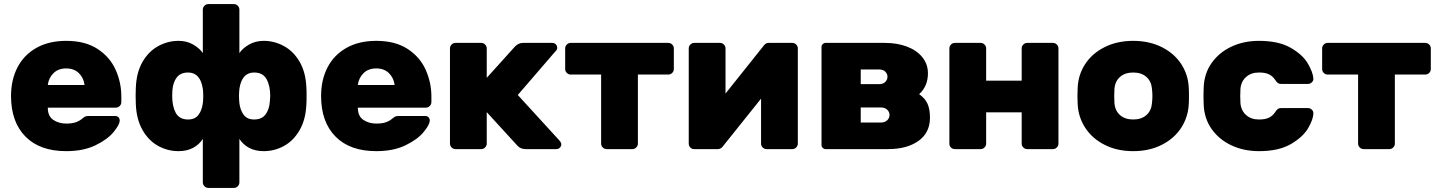

<svg xmlns="http://www.w3.org/2000/svg" viewBox="-20 -730 7040 940"><path d="M304 -125Q332 -125 350 -131Q368 -137 381 -148Q392 -157 397 -159.5Q402 -162 414 -162H544Q554 -162 560 -156Q566 -150 566 -140Q566 -120 536 -83.5Q506 -47 447 -18.5Q388 10 304 10Q175 10 104.5 -61.5Q34 -133 34 -260Q34 -339 65.5 -400Q97 -461 158 -495.5Q219 -530 304 -530Q397 -530 457.5 -490.5Q518 -451 546 -388.5Q574 -326 574 -258V-230Q574 -219 566 -211Q558 -203 547 -203H214Q214 -161 241 -143Q268 -125 304 -125ZM394 -314Q390 -348 366.5 -371.5Q343 -395 304 -395Q265 -395 241.5 -371.5Q218 -348 214 -314Z M644 -261 645 -301Q648 -376 678 -427.5Q708 -479 755 -504.5Q802 -530 854 -530Q894 -530 925.5 -512Q957 -494 973 -470V-683Q973 -694 981 -702Q989 -710 1000 -710H1125Q1136 -710 1144 -702Q1152 -694 1152 -683V-470Q1168 -494 1199.5 -512Q1231 -530 1271 -530Q1323 -530 1370 -504.5Q1417 -479 1447 -427.5Q1477 -376 1480 -301Q1481 -291 1481 -261Q1481 -230 1480 -220Q1477 -145 1447 -93Q1417 -41 1370.5 -15.5Q1324 10 1271 10Q1230 10 1200 -6Q1170 -22 1152 -50V163Q1152 174 1144 182Q1136 190 1125 190H1000Q989 190 981 182Q973 174 973 163V-50Q955 -22 925 -6Q895 10 854 10Q801 10 754.5 -15.5Q708 -41 678 -93Q648 -145 645 -220ZM973 -225Q975 -235 975 -260Q975 -285 973 -295Q961 -375 901 -375Q864 -375 845.5 -351Q827 -327 824 -288Q823 -278 823 -260Q823 -210 840.5 -177.5Q858 -145 901 -145Q935 -145 952 -168Q969 -191 973 -225ZM1224 -375Q1164 -375 1152 -295Q1150 -275 1150 -260Q1150 -245 1152 -225Q1156 -191 1173 -168Q1190 -145 1224 -145Q1261 -145 1279.5 -169Q1298 -193 1301 -232Q1303 -252 1303 -260Q1303 -310 1285 -342.5Q1267 -375 1224 -375Z M1822 -125Q1850 -125 1868 -131Q1886 -137 1899 -148Q1910 -157 1915 -159.5Q1920 -162 1932 -162H2062Q2072 -162 2078 -156Q2084 -150 2084 -140Q2084 -120 2054 -83.5Q2024 -47 1965 -18.5Q1906 10 1822 10Q1693 10 1622.5 -61.5Q1552 -133 1552 -260Q1552 -339 1583.5 -400Q1615 -461 1676 -495.5Q1737 -530 1822 -530Q1915 -530 1975.5 -490.5Q2036 -451 2064 -388.5Q2092 -326 2092 -258V-230Q2092 -219 2084 -211Q2076 -203 2065 -203H1732Q1732 -161 1759 -143Q1786 -125 1822 -125ZM1912 -314Q1908 -348 1884.5 -371.5Q1861 -395 1822 -395Q1783 -395 1759.5 -371.5Q1736 -348 1732 -314Z M2502 -503Q2519 -520 2541 -520H2684Q2694 -520 2701 -513Q2708 -506 2708 -496Q2708 -491 2706 -487Q2704 -483 2697 -476L2515 -265L2718 -43Q2728 -32 2728 -24Q2728 -14 2721 -7Q2714 0 2704 0H2554Q2528 0 2513 -17L2363 -181V-27Q2363 -16 2355 -8Q2347 0 2336 0H2210Q2199 0 2191 -8Q2183 -16 2183 -27V-493Q2183 -504 2191 -512Q2199 -520 2210 -520H2336Q2347 -520 2355 -512Q2363 -504 2363 -493V-349Z M3279 -493V-392Q3279 -381 3271 -373Q3263 -365 3252 -365H3103V-27Q3103 -16 3095 -8Q3087 0 3076 0H2950Q2939 0 2931 -8Q2923 -16 2923 -27V-365H2774Q2763 -365 2755 -373Q2747 -381 2747 -392V-493Q2747 -504 2755 -512Q2763 -520 2774 -520H3252Q3263 -520 3271 -512Q3279 -504 3279 -493Z M3706 -27V-247L3517 -11Q3508 0 3494 0H3378Q3367 0 3359.5 -8Q3352 -16 3352 -27V-493Q3352 -504 3360 -512Q3368 -520 3379 -520H3505Q3516 -520 3524 -512Q3532 -504 3532 -493V-272L3721 -509Q3730 -520 3743 -520H3859Q3870 -520 3878 -512Q3886 -504 3886 -493V-27Q3886 -16 3878 -8Q3870 0 3859 0H3733Q3722 0 3714 -8Q3706 -16 3706 -27Z M4002 -20V-500Q4002 -508 4008 -514Q4014 -520 4022 -520H4313Q4372 -520 4420 -502Q4468 -484 4495.5 -450Q4523 -416 4523 -371Q4523 -308 4480 -269Q4509 -249 4521 -222Q4533 -195 4533 -154Q4533 -80 4476.5 -40Q4420 0 4328 0H4022Q4014 0 4008 -6Q4002 -12 4002 -20ZM4194 -390V-318H4283Q4304 -318 4314.5 -329Q4325 -340 4325 -354Q4325 -368 4314.5 -379Q4304 -390 4283 -390ZM4291 -130Q4312 -130 4323.5 -141Q4335 -152 4335 -167Q4335 -182 4323.5 -193Q4312 -204 4291 -204H4194V-130Z M5162 -493V-27Q5162 -16 5154 -8Q5146 0 5135 0H5009Q4998 0 4990 -8Q4982 -16 4982 -27V-180H4808V-27Q4808 -16 4800 -8Q4792 0 4781 0H4655Q4644 0 4636 -7.5Q4628 -15 4628 -27V-493Q4628 -504 4636 -512Q4644 -520 4655 -520H4781Q4792 -520 4800 -512Q4808 -504 4808 -493V-335H4982V-493Q4982 -504 4990 -512Q4998 -520 5009 -520H5135Q5146 -520 5154 -512Q5162 -504 5162 -493Z M5528 10Q5449 10 5388 -21Q5327 -52 5293 -104.5Q5259 -157 5256 -221L5255 -260L5256 -298Q5258 -362 5292 -415Q5326 -468 5387.5 -499Q5449 -530 5528 -530Q5607 -530 5668.5 -499Q5730 -468 5764 -415Q5798 -362 5800 -298Q5801 -288 5801 -260Q5801 -231 5800 -221Q5797 -157 5763 -104.5Q5729 -52 5668 -21Q5607 10 5528 10ZM5620 -226Q5622 -246 5622 -260Q5622 -274 5620 -294Q5617 -332 5592.5 -353.5Q5568 -375 5528 -375Q5488 -375 5463.5 -353.5Q5439 -332 5436 -294Q5435 -284 5435 -260Q5435 -236 5436 -226Q5439 -188 5463.5 -166.5Q5488 -145 5528 -145Q5568 -145 5592.5 -166.5Q5617 -188 5620 -226Z M6144 -145Q6175 -145 6193 -154Q6211 -163 6223 -181Q6229 -191 6235.5 -196Q6242 -201 6252 -201H6383Q6394 -201 6402 -193.5Q6410 -186 6410 -176Q6410 -147 6385 -103.5Q6360 -60 6300.5 -25Q6241 10 6144 10Q6069 10 6008.5 -18.5Q5948 -47 5911.5 -99Q5875 -151 5873 -220L5872 -260L5873 -300Q5875 -369 5911.5 -421Q5948 -473 6008.5 -501.5Q6069 -530 6144 -530Q6240 -530 6299 -496Q6358 -462 6383 -419Q6408 -376 6410 -346Q6411 -335 6402.5 -327Q6394 -319 6383 -319H6252Q6242 -319 6235.5 -324Q6229 -329 6223 -339Q6211 -357 6193 -366Q6175 -375 6144 -375Q6105 -375 6080.5 -353Q6056 -331 6053 -295Q6052 -285 6052 -260Q6052 -235 6053 -225Q6056 -189 6080.5 -167Q6105 -145 6144 -145Z M6985 -493V-392Q6985 -381 6977 -373Q6969 -365 6958 -365H6809V-27Q6809 -16 6801 -8Q6793 0 6782 0H6656Q6645 0 6637 -8Q6629 -16 6629 -27V-365H6480Q6469 -365 6461 -373Q6453 -381 6453 -392V-493Q6453 -504 6461 -512Q6469 -520 6480 -520H6958Q6969 -520 6977 -512Q6985 -504 6985 -493Z"/></svg>

Font: Rubik
Style: Regular
Weight: 700
Designer: Hubert & Fischer
Foundry: Hubert & Fischer
Version: Version 1.100